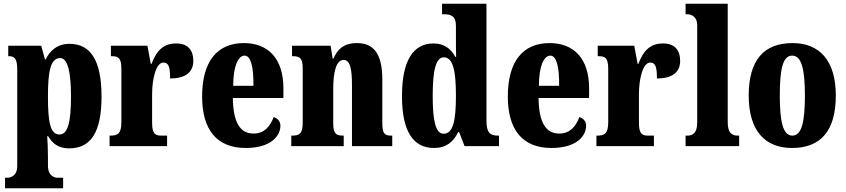

<svg xmlns="http://www.w3.org/2000/svg" viewBox="-20 -780 4516 1025"><path d="M7 225H317V169H287C273 169 236 161 236 104V58C236 16 234 -21 232 -53H237C261 -12 294 12 349 12C464 12 522 -72 522 -265C522 -460 462 -546 351 -546C287 -546 247 -511 224 -463H220L200 -536H24V-480H27C55 -480 72 -471 72 -409V106C72 161 34 169 20 169H7ZM298 -62C248 -62 236 -127 236 -266C236 -393 248 -470 301 -470C342 -470 359 -395 359 -264C359 -128 342 -62 298 -62Z M565 0H872V-56H842C811 -56 792 -64 792 -123V-277C792 -359 813 -446 852 -446C883 -446 888 -416 888 -361C962 -361 1012 -389 1012 -455C1012 -509 986 -548 921 -548C856 -548 817 -514 789 -439H785L767 -536H572V-480H576C612 -480 628 -471 628 -412V-128C628 -65 607 -56 569 -56H565Z M1292 10C1426 10 1477 -54 1477 -109C1477 -133 1461 -149 1441 -155C1422 -105 1391 -67 1334 -67C1262 -67 1225 -125 1223 -257H1493V-308C1493 -466 1413 -550 1282 -550C1140 -550 1059 -453 1059 -265C1059 -91 1134 10 1292 10ZM1333 -322H1225C1225 -426 1251 -483 1286 -483C1319 -483 1334 -423 1333 -322Z M1535 0H1815V-56H1812C1775 -56 1759 -65 1759 -121V-306C1759 -386 1772 -460 1814 -460C1850 -460 1859 -410 1859 -325V0H2074V-56H2070C2033 -56 2021 -65 2021 -126V-357C2021 -492 1975 -550 1886 -550C1813 -550 1781 -515 1760 -467H1756L1745 -536H1539V-480H1543C1579 -480 1596 -471 1596 -416V-124C1596 -65 1577 -56 1539 -56H1535Z M2297 10C2361 10 2401 -22 2426 -75H2431L2460 0H2644V-56H2637C2596 -56 2577 -73 2577 -135V-760H2340V-704H2348C2384 -704 2414 -697 2414 -643V-588C2414 -549 2414 -506 2415 -476H2411C2388 -517 2355 -548 2294 -548C2188 -548 2126 -460 2126 -267C2126 -75 2188 10 2297 10ZM2348 -66C2306 -66 2290 -133 2290 -268C2290 -401 2306 -474 2349 -474C2399 -474 2414 -401 2414 -269C2414 -136 2399 -66 2348 -66Z M2924 10C3058 10 3109 -54 3109 -109C3109 -133 3093 -149 3073 -155C3054 -105 3023 -67 2966 -67C2894 -67 2857 -125 2855 -257H3125V-308C3125 -466 3045 -550 2914 -550C2772 -550 2691 -453 2691 -265C2691 -91 2766 10 2924 10ZM2965 -322H2857C2857 -426 2883 -483 2918 -483C2951 -483 2966 -423 2965 -322Z M3164 0H3471V-56H3441C3410 -56 3391 -64 3391 -123V-277C3391 -359 3412 -446 3451 -446C3482 -446 3487 -416 3487 -361C3561 -361 3611 -389 3611 -455C3611 -509 3585 -548 3520 -548C3455 -548 3416 -514 3388 -439H3384L3366 -536H3171V-480H3175C3211 -480 3227 -471 3227 -412V-128C3227 -65 3206 -56 3168 -56H3164Z M3640 0H3926V-56H3918C3887 -56 3865 -71 3865 -127V-760H3640V-704H3650C3663 -704 3702 -697 3702 -645V-127C3702 -71 3680 -56 3650 -56H3640Z M4208 10C4362 10 4442 -82 4442 -270C4442 -458 4354 -550 4211 -550C4057 -550 3977 -458 3977 -270C3977 -82 4064 10 4208 10ZM4210 -56C4160 -56 4143 -130 4143 -270C4143 -411 4159 -483 4209 -483C4259 -483 4277 -411 4277 -270C4277 -130 4260 -56 4210 -56Z"/></svg>

Font: Noto Serif Ethiopic ExtraCondensed Black
Style: Regular
Weight: 900
Width: 2
Designer: Monotype Design Team
Foundry: Monotype Imaging Inc.
Version: Version 2.102